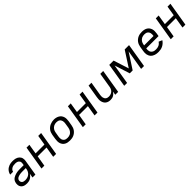

<svg xmlns="http://www.w3.org/2000/svg" viewBox="506 -2230 3938 3938"><g transform="rotate(-45 2475.0 -261.5)"><path d="M208 8Q185 8 162 4.5Q139 1 119 -8Q99 -17 83.5 -32Q68 -47 59 -67Q50 -87 48 -110Q46 -133 49 -156Q53 -177 61 -196.5Q69 -216 83.5 -232.5Q98 -249 116.5 -260.5Q135 -272 154.5 -280Q174 -288 194.5 -293.5Q215 -299 235 -302Q255 -305 275.5 -306Q296 -307 316 -307H423L430 -348Q432 -363 431 -379Q430 -395 423 -408Q416 -421 404.5 -430.5Q393 -440 378.5 -445.5Q364 -451 348.5 -452.5Q333 -454 318 -454Q295 -454 272.5 -450.5Q250 -447 229.5 -436Q209 -425 193 -406.5Q177 -388 173 -365H90Q95 -390 106 -413Q117 -436 134.5 -456Q152 -476 174 -490Q196 -504 220 -513Q244 -522 268.5 -525Q293 -528 318 -528Q339 -528 359.5 -526Q380 -524 399.5 -519Q419 -514 437 -505Q455 -496 469.5 -483Q484 -470 494.5 -453.5Q505 -437 510 -417.5Q515 -398 515 -377Q515 -356 511 -336L456 0H372L388 -94Q374 -71 354 -50.5Q334 -30 310.5 -16.5Q287 -3 260.5 2.5Q234 8 209 8ZM230 -65Q260 -65 290.5 -73.5Q321 -82 346.5 -102Q372 -122 387 -150.5Q402 -179 407 -210L411 -234H316Q303 -234 289.5 -233.5Q276 -233 263 -231.5Q250 -230 237 -228Q224 -226 211 -222Q198 -218 185.5 -213Q173 -208 161.5 -200Q150 -192 142.5 -179.5Q135 -167 133 -154Q130 -135 136 -116Q142 -97 156.5 -85.5Q171 -74 190.5 -69.5Q210 -65 230 -65Z M632 0 718 -520H801L766 -305H1023L1058 -520H1142L1056 0H972L1010 -232H754L715 0Z M1453 8Q1422 8 1391.5 2Q1361 -4 1335.5 -18.5Q1310 -33 1292 -56.5Q1274 -80 1265.5 -108Q1257 -136 1257 -167.5Q1257 -199 1262 -230L1278 -330Q1283 -357 1292.5 -384.5Q1302 -412 1319.5 -436Q1337 -460 1360.5 -478.5Q1384 -497 1411 -508.5Q1438 -520 1465.5 -525.5Q1493 -531 1521 -531Q1553 -531 1582.5 -523.5Q1612 -516 1637.5 -501.5Q1663 -487 1681 -464Q1699 -441 1708 -412.5Q1717 -384 1717 -352.5Q1717 -321 1712 -290L1695 -190Q1691 -163 1681 -136Q1671 -109 1654 -85Q1637 -61 1613.5 -42Q1590 -23 1563 -11.5Q1536 0 1508 4Q1480 8 1453 8ZM1454 -66Q1473 -66 1491.5 -69Q1510 -72 1528 -80Q1546 -88 1561 -101.5Q1576 -115 1587 -131Q1598 -147 1604.5 -165.5Q1611 -184 1614 -202L1630 -302Q1633 -322 1633.5 -341Q1634 -360 1629.5 -378Q1625 -396 1615 -411.5Q1605 -427 1589.5 -437Q1574 -447 1555.5 -451Q1537 -455 1517 -455Q1499 -455 1480.5 -451.5Q1462 -448 1444.5 -439.5Q1427 -431 1412 -418Q1397 -405 1386 -388.5Q1375 -372 1369 -354Q1363 -336 1360 -318L1343 -218Q1340 -199 1339.5 -179.5Q1339 -160 1343.5 -142Q1348 -124 1358 -109Q1368 -94 1383 -84Q1398 -74 1416.5 -70Q1435 -66 1454 -66Z M1832 0 1918 -520H2001L1966 -305H2223L2258 -520H2342L2256 0H2172L2210 -232H1954L1915 0Z M2630 8Q2601 8 2573.5 0.5Q2546 -7 2524 -23.5Q2502 -40 2488.5 -64Q2475 -88 2469 -115Q2463 -142 2464 -171.5Q2465 -201 2470 -230L2518 -520H2601L2551 -218Q2548 -199 2547.5 -180Q2547 -161 2550.5 -143.5Q2554 -126 2563 -110.5Q2572 -95 2586 -84.5Q2600 -74 2618 -69.5Q2636 -65 2655 -65Q2672 -65 2689.5 -68.5Q2707 -72 2723.5 -79.5Q2740 -87 2754.5 -99Q2769 -111 2779 -126.5Q2789 -142 2795 -159Q2801 -176 2804 -193L2858 -520H2942L2856 0H2772L2785 -80Q2773 -60 2756 -42.5Q2739 -25 2718.5 -13Q2698 -1 2675 3.5Q2652 8 2630 8Z M3032 0 3118 -520H3243L3350 -186L3566 -520H3692L3606 0H3522L3594 -434L3377 -100H3293L3187 -434L3115 0Z M4023 8Q3998 8 3974 5.5Q3950 3 3928 -4.5Q3906 -12 3886 -23.5Q3866 -35 3850.5 -52Q3835 -69 3825 -89.5Q3815 -110 3810.5 -133.5Q3806 -157 3807 -181Q3808 -205 3812 -230L3828 -330Q3833 -357 3842.5 -384Q3852 -411 3869 -435Q3886 -459 3910 -478Q3934 -497 3960.5 -508.5Q3987 -520 4015 -524Q4043 -528 4071 -528Q4102 -528 4132 -522Q4162 -516 4187.5 -501.5Q4213 -487 4231 -463.5Q4249 -440 4258 -412Q4267 -384 4267 -352.5Q4267 -321 4262 -290L4251 -223H3894L3893 -218Q3890 -197 3890.5 -176.5Q3891 -156 3897 -138Q3903 -120 3916 -105.5Q3929 -91 3946 -81.5Q3963 -72 3982.5 -69Q4002 -66 4023 -66Q4044 -66 4065 -69.5Q4086 -73 4106 -82.5Q4126 -92 4143 -107.5Q4160 -123 4172 -141L4246 -108Q4228 -80 4202.5 -57Q4177 -34 4147.5 -19Q4118 -4 4086 2Q4054 8 4023 8ZM3906 -297H4179L4180 -302Q4183 -321 4183.5 -340.5Q4184 -360 4179.5 -378Q4175 -396 4165 -411Q4155 -426 4140.5 -436Q4126 -446 4107.5 -450Q4089 -454 4069 -454Q4051 -454 4032 -451Q4013 -448 3995.5 -440Q3978 -432 3962.5 -418.5Q3947 -405 3936 -389Q3925 -373 3919 -354.5Q3913 -336 3910 -318Z M4382 0 4468 -520H4551L4516 -305H4773L4808 -520H4892L4806 0H4722L4760 -232H4504L4465 0Z"/></g></svg>

Font: Zed Sans Extended
Style: Italic
Weight: 400
Width: 7
Italic angle: -9°
Designer: Belleve Invis
Foundry: Belleve Invis
Version: Version 1.0.0; ttfautohint (v1.8.4)